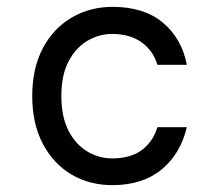

<svg xmlns="http://www.w3.org/2000/svg" viewBox="-20 -528 640 560"><path d="M308 12Q241 12 188.5 -19Q136 -50 105 -108.5Q74 -167 74 -248Q74 -329 105 -387.5Q136 -446 189.5 -477Q243 -508 308 -508Q400 -508 455 -462Q510 -416 525 -339H439Q427 -380 393 -404.5Q359 -429 307 -429Q269 -429 235 -409Q201 -389 180 -349Q159 -309 159 -248Q159 -187 180 -146.5Q201 -106 235 -86Q269 -66 307 -66Q362 -66 394.5 -91Q427 -116 439 -157H525Q506 -78 450.5 -33Q395 12 308 12Z"/></svg>

Font: DM Mono
Style: Regular
Weight: 400
Designer: Colophon Foundry
Foundry: Colophon Foundry
Version: Version 1.000; ttfautohint (v1.8.2.53-6de2)